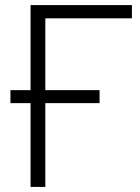

<svg xmlns="http://www.w3.org/2000/svg" viewBox="-20 -734 548 754"><path d="M498 -714V-662H158V-380H371V-329H158V0H100V-329H21V-380H100V-714Z"/></svg>

Font: RS Noto Sans Light
Style: Regular
Weight: 300
Designer: Monotype Design Team
Foundry: Monotype Imaging Inc.
Version: Version 3.10